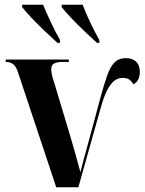

<svg xmlns="http://www.w3.org/2000/svg" viewBox="-20 -786 607 806"><path d="M57 -478Q48 -507 35.5 -516.5Q23 -526 4 -526V-536H269V-526H243Q218 -526 206.5 -519Q195 -512 195 -495Q195 -486 198 -472.5Q201 -459 206 -444L274 -218Q286 -177 296 -141.5Q306 -106 317 -65H318Q324 -90 330.5 -113.5Q337 -137 345.5 -168Q354 -199 367 -247Q380 -295 400 -370Q416 -430 429.5 -468Q443 -506 461 -524Q479 -542 509 -542Q536 -542 551.5 -527Q567 -512 567 -485Q567 -446 540 -432Q532 -446 522 -452.5Q512 -459 494 -459Q481 -459 466.5 -451.5Q452 -444 435.5 -417.5Q419 -391 403 -334L309 0H216ZM221 -606Q199 -626 169 -654.5Q139 -683 112.5 -711Q86 -739 73 -756V-766H161Q174 -734 193.5 -692.5Q213 -651 232 -618V-606ZM387 -606Q365 -626 335 -654.5Q305 -683 278.5 -711Q252 -739 239 -756V-766H327Q339 -734 358.5 -692.5Q378 -651 397 -618V-606Z"/></svg>

Font: Noto Serif Display Condensed
Style: Bold
Weight: 700
Width: 3
Designer: Monotype Design Team
Foundry: Monotype Imaging Inc.
Version: Version 2.009